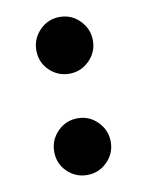

<svg xmlns="http://www.w3.org/2000/svg" viewBox="-62 -519 433 565"><g transform="rotate(-10 154.5 -237.0)"><path d="M69.8 -387.7Q69.8 -422.4 94.5 -447.5Q119.1 -472.7 154.3 -472.7Q189.5 -472.7 214.1 -447.5Q238.8 -422.4 238.8 -387.7Q238.8 -353 213.9 -328.1Q189 -303.2 154.3 -303.2Q119.6 -303.2 94.7 -327.4Q69.8 -351.6 69.8 -387.7ZM69.8 -85Q69.8 -119.6 94.5 -144.8Q119.1 -169.9 154.3 -169.9Q189.5 -169.9 214.1 -144.8Q238.8 -119.6 238.8 -85Q238.8 -50.3 213.9 -25.4Q189 -0.5 154.3 -0.5Q119.6 -0.5 94.7 -24.7Q69.8 -48.8 69.8 -85Z"/></g></svg>

Font: Vazir FD-UI
Style: Bold-FD-UI
Weight: 700
Designer: Saber Rastikerdar
Foundry: Saber Rastikerdar
Version: Version 30.0.0